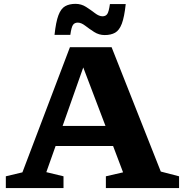

<svg xmlns="http://www.w3.org/2000/svg" viewBox="-20 -952 930 972"><path d="M794 -83.5 886.5 -59.5V0H516V-59.5L603 -79.5L552.5 -213H261.5L214.5 -80.5L301.5 -59.5V0H9.5V-59.5L93.5 -79.5L334 -713H545ZM297 -314.5H514L401.5 -610.5ZM616.5 -931.5Q609.5 -866 596.8 -832.2Q584 -798.5 562.8 -786.5Q541.5 -774.5 510 -774.5Q481 -774.5 456.5 -790.2Q432 -806 411.5 -821.8Q391 -837.5 374 -837.5Q357.5 -837.5 349.5 -826Q341.5 -814.5 336 -775.5H256Q263 -841 275.8 -874.8Q288.5 -908.5 309.8 -920.5Q331 -932.5 362.5 -932.5Q391.5 -932.5 416 -916.8Q440.5 -901 461 -885.2Q481.5 -869.5 499 -869.5Q515 -869.5 523 -881Q531 -892.5 536.5 -931.5Z"/></svg>

Font: Newsreader Caption SemiBold
Style: Regular
Weight: 600
Designer: Hugues Gentile
Foundry: Production Type
Version: Version 1.001